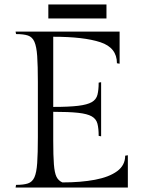

<svg xmlns="http://www.w3.org/2000/svg" viewBox="-20 -842 656 862"><path d="M542 -143 554 -145V0H50L52 -12Q86 -12 105.5 -18.5Q125 -25 134.5 -46Q144 -67 147 -110Q150 -153 150 -226V-474Q150 -547 147 -590Q144 -633 134.5 -654.5Q125 -676 105.5 -682.5Q86 -689 52 -689L50 -700H517V-556L505 -558Q505 -628 430.5 -652.5Q356 -677 219 -677V-362Q290 -362 331 -367Q372 -372 392 -383.5Q412 -395 417.5 -416.5Q423 -438 423 -471L434 -473V-230L423 -232Q423 -265 417.5 -286.5Q412 -308 392 -319.5Q372 -331 331 -335.5Q290 -340 219 -340V-211Q219 -142 222 -104Q225 -66 233.5 -48.5Q242 -31 260 -23Q343 -23 406.5 -35Q470 -47 506 -73.5Q542 -100 542 -143ZM197 -759V-822H458V-759Z"/></svg>

Font: Gilda Display
Style: Regular
Weight: 400
Designer: Eduardo Rodriguez Tunni
Foundry: Eduardo Rodriguez Tunni
Version: Version 1.002; ttfautohint (v1.8.4.7-5d5b);gftools[0.9.22]